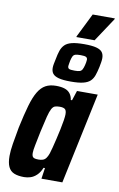

<svg xmlns="http://www.w3.org/2000/svg" viewBox="-102 -995 656 1058"><g transform="rotate(10 226.0 -466.0)"><path d="M111 8Q77 8 55 -1Q33 -10 22.5 -32.5Q12 -55 12 -93Q12 -122 18.5 -162Q25 -202 35 -256Q51 -331 65.5 -381.5Q80 -432 98 -462Q116 -492 140 -505Q164 -518 198 -518Q227 -518 246.5 -511.5Q266 -505 277 -490.5Q288 -476 291 -455H298L316 -510H432L324 0H207L216 -61H208Q197 -34 180.5 -18.5Q164 -3 146 2.5Q128 8 111 8ZM173 -101Q186 -101 196.5 -104.5Q207 -108 214.5 -118Q222 -128 228 -145Q232 -157 238 -180Q244 -203 250.5 -231Q257 -259 263 -287Q269 -315 272.5 -338Q276 -361 276 -372Q276 -394 267 -401Q258 -408 238 -408Q222 -408 211.5 -404.5Q201 -401 193 -386.5Q185 -372 177 -341Q169 -310 157 -255Q147 -205 141 -176Q135 -147 135 -131Q135 -118 139 -111.5Q143 -105 151.5 -103Q160 -101 173 -101ZM273 -555Q229 -555 205 -561.5Q181 -568 171.5 -580.5Q162 -593 162 -612Q162 -623 164.5 -635.5Q167 -648 170 -662Q175 -690 182 -710.5Q189 -731 202.5 -744.5Q216 -758 241.5 -764.5Q267 -771 311 -771Q355 -771 379 -764.5Q403 -758 412.5 -745Q422 -732 422 -712Q422 -702 420 -689.5Q418 -677 415 -662Q409 -634 402 -614Q395 -594 381.5 -581Q368 -568 342.5 -561.5Q317 -555 273 -555ZM284 -618Q303 -618 312 -621Q321 -624 326 -633Q331 -642 335 -658Q337 -666 338.5 -674.5Q340 -683 340 -689Q340 -699 332.5 -703.5Q325 -708 302 -708Q282 -708 272.5 -705Q263 -702 258.5 -693.5Q254 -685 250 -668Q249 -660 247 -651Q245 -642 245 -637Q245 -625 253 -621.5Q261 -618 284 -618ZM261 -802 262 -807 328 -940H452L451 -935L363 -802Z"/></g></svg>

Font: Saira Condensed
Style: Bold Italic
Weight: 700
Width: 3
Italic angle: -12°
Designer: Hector Gatti with collaboration of the Omnibus-Type team
Foundry: Omnibus-Type
Version: Version 1.101